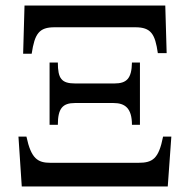

<svg xmlns="http://www.w3.org/2000/svg" viewBox="-20 -677 688 697"><path d="M589 0 602 -181H572C556 -100 534 -86 482 -86H163C117 -86 93 -101 76 -181H47L59 0ZM95 -482C106 -555 122 -578 178 -578H471C528 -578 543 -554 553 -484H585L580 -657H69L64 -482ZM190 -224C190 -283 207 -303 252 -303H392C434 -303 459 -284 459 -224H488V-450H459C458 -392 440 -374 395 -374H253C203 -374 190 -392 190 -450H160V-224Z"/></svg>

Font: STIX Two Text
Style: Regular
Weight: 400
Designer: Ross Mills, John Hudson & Paul Hanslow, Tiro Typeworks Ltd; with prior portions MicroPress Inc., and Coen Hoffman.
Foundry: Tiro Typeworks Ltd
Version: Version 2.13 b171